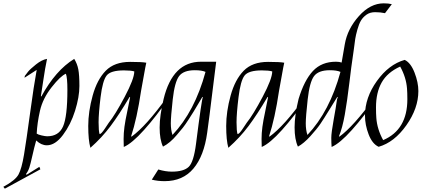

<svg xmlns="http://www.w3.org/2000/svg" viewBox="-140 -871 2570 1151"><path d="M102 144 -111 260 -120 249Q-48 210 -29 175Q-10 140 4 56Q18 -28 40.5 -194Q63 -360 80 -452L7 -405L9 -416Q16 -426 28.5 -441.5Q41 -457 76 -485Q111 -513 142 -518Q130 -461 120 -392Q110 -323 105 -294L108 -293Q193 -449 305 -518Q323 -489 329.5 -455Q336 -421 336 -355.5Q336 -290 310 -207Q284 -124 237.5 -62Q191 0 141 0Q107 0 77 -29Q65 13 54 62.5Q43 112 36 133.5Q29 155 16 172L19 177Q21 176 96 129ZM143 -54Q212 -54 238 -113Q264 -172 264 -332Q264 -406 255 -429Q223 -416 169.5 -348Q116 -280 99.5 -206.5Q83 -133 80 -70Q88 -64 110 -59Q132 -54 143 -54Z M640 -500Q712 -500 737 -495L731 -466Q722 -420 706 -328Q681 -160 646 -54L649 -52Q736 -115 859 -286L869 -279Q797 -174 724 -92.5Q651 -11 602 10Q601 -2 601 -37.5Q601 -73 606 -110.5Q611 -148 622.5 -201Q634 -254 640 -288L637 -290Q575 -185 523 -115.5Q471 -46 402 15Q389 -30 389 -116Q389 -202 415.5 -298Q442 -394 494 -447Q546 -500 640 -500ZM457 -67Q467 -67 489 -100.5Q511 -134 512 -135Q550 -182 607.5 -290.5Q665 -399 665 -443Q644 -449 603 -449Q523 -449 499 -418Q475 -387 463 -289Q451 -191 451 -138Q451 -85 457 -67Z M1028 -450Q960 -450 933.5 -414.5Q907 -379 895.5 -275Q884 -171 884 -131.5Q884 -92 894 -62Q1028 -204 1092 -440Q1070 -450 1028 -450ZM1065 -501H1156Q1149 -450 1132 -309Q1115 -168 1102 -75Q1083 64 1019.5 139.5Q956 215 847 215Q806 215 770 206L809 145Q852 158 890 158Q961 158 991 129.5Q1021 101 1035 -8Q1069 -276 1076 -288L1073 -290Q1070 -285 1050 -251Q1030 -217 1021 -202.5Q1012 -188 991.5 -156Q971 -124 956 -105Q941 -86 920 -62Q880 -14 837 8Q817 -35 817 -106.5Q817 -178 841 -278Q895 -501 1065 -501Z M1467 -500Q1539 -500 1564 -495L1558 -466Q1549 -420 1533 -328Q1508 -160 1473 -54L1476 -52Q1563 -115 1686 -286L1696 -279Q1624 -174 1551 -92.5Q1478 -11 1429 10Q1428 -2 1428 -37.5Q1428 -73 1433 -110.5Q1438 -148 1449.5 -201Q1461 -254 1467 -288L1464 -290Q1402 -185 1350 -115.5Q1298 -46 1229 15Q1216 -30 1216 -116Q1216 -202 1242.5 -298Q1269 -394 1321 -447Q1373 -500 1467 -500ZM1284 -67Q1294 -67 1316 -100.5Q1338 -134 1339 -135Q1377 -182 1434.5 -290.5Q1492 -399 1492 -443Q1471 -449 1430 -449Q1350 -449 1326 -418Q1302 -387 1290 -289Q1278 -191 1278 -138Q1278 -85 1284 -67Z M2160 -851Q2189 -851 2209 -846L2168 -792Q2140 -798 2109 -798Q2078 -798 2057 -783Q2036 -768 2024 -748Q2012 -728 2002.5 -694Q1993 -660 1989.5 -637.5Q1986 -615 1981.5 -577.5Q1977 -540 1972.5 -514Q1968 -488 1954.5 -375.5Q1941 -263 1927 -184Q1913 -105 1892 -54L1895 -52Q1979 -113 2105 -286L2115 -279Q2043 -174 1970 -92.5Q1897 -11 1848 10Q1846 -14 1846 -44.5Q1846 -75 1860.5 -155Q1875 -235 1877.5 -257Q1880 -279 1885 -288L1882 -290Q1878 -284 1840 -222Q1802 -160 1781 -129Q1760 -98 1720.5 -54.5Q1681 -11 1646 8Q1626 -35 1626 -107.5Q1626 -180 1650 -278Q1684 -390 1736 -445.5Q1788 -501 1874 -501Q1895 -501 1908 -496L1927 -606Q1943 -698 2011.5 -774.5Q2080 -851 2160 -851ZM1837 -450Q1769 -450 1742.5 -414.5Q1716 -379 1704.5 -275Q1693 -171 1693 -131.5Q1693 -92 1703 -62Q1837 -204 1901 -440Q1879 -450 1837 -450Z M2368 -325Q2368 -222 2296 -120Q2224 -18 2130 9Q2092 -8 2070 -65Q2048 -122 2048 -178Q2048 -286 2119.5 -385.5Q2191 -485 2286 -512Q2322 -495 2345 -436Q2368 -377 2368 -325ZM2114 -227Q2114 -188 2116 -164Q2121 -96 2157 -31Q2302 -93 2302 -276Q2302 -315 2300 -340Q2295 -407 2259 -472Q2182 -437 2148 -376.5Q2114 -316 2114 -227Z"/></svg>

Font: Felipa
Style: Regular
Weight: 400
Designer: Javier Alcaraz
Foundry: Fontstage
Version: Version 1.001